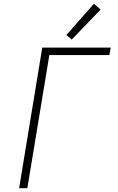

<svg xmlns="http://www.w3.org/2000/svg" viewBox="-20 -984 616 1004"><path d="M80 0H123L238 -696H552L559 -735H201ZM355 -777 506 -934 471 -964 327 -801Z"/></svg>

Font: Iosevka Sparkle XLtObl
Style: Regular
Weight: 200
Italic angle: -9°
Designer: Belleve Invis
Foundry: Belleve Invis
Version: Version 4.5.0; ttfautohint (v1.8.3)